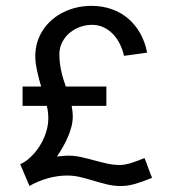

<svg xmlns="http://www.w3.org/2000/svg" viewBox="-20 -627 574 653"><path d="M497.2 -22.1Q493.8 -30.5 490.5 -38.9Q487.3 -47.2 484.3 -55.8Q481.3 -64.3 478.1 -72.9Q475 -81.4 471.4 -89.5Q461.4 -85.3 450.3 -81.1Q439.1 -76.9 428.2 -73.4Q417.2 -69.9 407 -67.9Q396.9 -65.8 389.2 -65.8Q367.1 -65.8 345.3 -70.5Q323.6 -75.2 302 -81.2Q280.4 -87.2 258.4 -92.2Q236.3 -97.3 213.1 -97.7Q210.3 -97.7 205.9 -97.4Q201.5 -97.2 196.5 -96.8Q191.4 -96.4 185.5 -95.9Q179.7 -95.5 173.8 -94.6Q184.1 -110.2 193.8 -127Q203.5 -143.8 210.9 -161.2Q218.4 -178.6 223 -196.3Q227.5 -214 227.5 -231.3Q227.5 -238.5 226.7 -246.6Q225.8 -254.8 223.8 -267H341.8V-332.8H203.7Q199 -346.2 195 -359.5Q191 -372.8 188.1 -386.3Q185.2 -399.8 183.5 -413.8Q181.9 -427.9 181.9 -442.3Q181.9 -457.2 186.1 -470.2Q190.3 -483.2 198.1 -494.5Q205.8 -505.9 216.2 -514.7Q226.6 -523.6 238.9 -529.7Q251.2 -535.8 264.7 -539.2Q278.2 -542.6 291.9 -542.6Q314.6 -542.6 332.9 -533.8Q351.3 -524.9 365.1 -510.2Q378.8 -495.5 388.1 -476.5Q397.3 -457.5 401.7 -437.1Q421.8 -440.1 440.9 -442.4Q460 -444.8 480.3 -448.1Q473.4 -484.3 456.8 -513.7Q440.3 -543.1 415.9 -563.9Q391.5 -584.7 359.8 -595.9Q328.1 -607.1 290.8 -607.1Q265.6 -607.1 241.8 -601.7Q217.9 -596.3 196.7 -585.9Q175.5 -575.6 157.8 -560.6Q140.1 -545.7 127.3 -526.6Q114.4 -507.6 107.2 -484.7Q100 -461.8 100 -435.4Q100 -423.2 101.7 -410.5Q103.5 -397.8 106.3 -384.9Q109.1 -372.1 112.6 -358.9Q116.1 -345.8 119.9 -332.8H56.8V-267H139.2Q142.1 -255.6 143.2 -244.6Q144.3 -233.6 144.3 -223.1Q144.3 -207.8 140.7 -192Q137.2 -176.3 130.8 -160.9Q124.4 -145.6 115.6 -131.5Q106.8 -117.3 96.2 -105.3Q85.6 -93.3 73.7 -83.7Q61.8 -74.2 48.8 -68.5L80.1 5.5Q94.5 -2.9 110.2 -9.4Q125.9 -15.9 142.2 -20.6Q158.6 -25.3 175.2 -27.6Q191.9 -30 208.3 -30Q231.8 -30 254.3 -24.5Q276.9 -18.9 299.1 -12.1Q321.4 -5.4 344.3 0.2Q367.2 5.7 391.1 5.7Q403.6 5.7 416 3.7Q428.3 1.7 441.3 -2.1Q454.3 -6 468.2 -11Q482.1 -16.1 497.2 -22.1Z"/></svg>

Font: SaysetthaMai Thin
Style: Regular
Weight: 100
Designer: John M. Durdin
Foundry: Lao Script for Windows
Version: Version 1.101